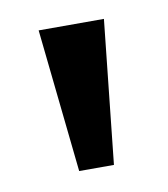

<svg xmlns="http://www.w3.org/2000/svg" viewBox="-42 -738 271 310"><g transform="rotate(-10 93.5 -582.5)"><path d="M65 -465 40 -700H147L122 -465Z"/></g></svg>

Font: Cuprum Medium
Style: Regular
Weight: 500
Designer: Jovanny Lemonad
Foundry: Jovanny Lemonad
Version: Version 3.000